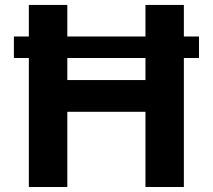

<svg xmlns="http://www.w3.org/2000/svg" viewBox="-20 -747 850 767"><path d="M95.2 -601.2V-727.3H248.9V-601.2H561.1V-727.3H714.5V-601.2H774.9V-515.3H714.5V0H561.1V-300.4H248.9V0H95.2V-515.3H35.5V-601.2ZM248.9 -427.2H561.1V-515.3H248.9Z"/></svg>

Font: Cannonade
Style: Bold
Weight: 700
Designer: Rasmus Andersson
Foundry: rsms
Version: Version 3.012;git-f93a4a705